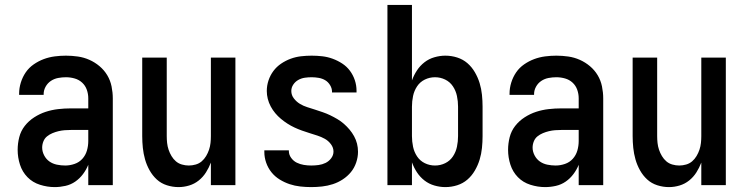

<svg xmlns="http://www.w3.org/2000/svg" viewBox="-20 -755 3040 783"><path d="M203 8Q173 8 143 -1.5Q113 -11 92 -32.5Q71 -54 61.5 -83.5Q52 -113 52 -144Q52 -170 58.5 -195.5Q65 -221 81 -241.5Q97 -262 119.5 -276.5Q142 -291 166.5 -299Q191 -307 217 -310Q243 -313 269 -313H340V-354Q340 -372 334 -389Q328 -406 315 -418Q302 -430 284.5 -435Q267 -440 249 -440Q233 -440 217 -437Q201 -434 187.5 -425Q174 -416 166 -401.5Q158 -387 158 -371V-368H58V-373Q58 -396 65 -418.5Q72 -441 85 -460Q98 -479 117.5 -492.5Q137 -506 158.5 -514Q180 -522 203 -525Q226 -528 249 -528Q273 -528 297.5 -524.5Q322 -521 344.5 -511Q367 -501 386 -485Q405 -469 417.5 -448Q430 -427 435 -402.5Q440 -378 440 -354V0H340V-83Q332 -63 318.5 -45Q305 -27 287 -14.5Q269 -2 247 3Q225 8 203 8ZM246 -80Q265 -80 284 -86.5Q303 -93 316 -107.5Q329 -122 334.5 -141Q340 -160 340 -180V-225H269Q256 -225 243.5 -224Q231 -223 218.5 -220Q206 -217 194 -212Q182 -207 172 -199Q162 -191 157 -178.5Q152 -166 152 -153Q152 -137 160 -121.5Q168 -106 181.5 -96.5Q195 -87 212 -83.5Q229 -80 246 -80Z M708 8Q684 8 660.5 0.5Q637 -7 619.5 -23Q602 -39 590 -60.5Q578 -82 571.5 -105Q565 -128 562.5 -152Q560 -176 560 -200V-520H660V-200Q660 -186 661.5 -172Q663 -158 667.5 -144.5Q672 -131 679.5 -118.5Q687 -106 697.5 -97Q708 -88 722 -84Q736 -80 750 -80Q764 -80 778 -84Q792 -88 802.5 -97Q813 -106 820.5 -118.5Q828 -131 832.5 -144.5Q837 -158 838.5 -172Q840 -186 840 -200V-520H940V0H840V-92Q832 -71 820 -52Q808 -33 790.5 -19Q773 -5 751.5 1.5Q730 8 708 8Z M1249 8Q1227 8 1204.5 5.5Q1182 3 1161 -4Q1140 -11 1120.5 -23Q1101 -35 1087 -52.5Q1073 -70 1065.5 -91.5Q1058 -113 1058 -135V-142H1158V-139Q1158 -124 1167.5 -111Q1177 -98 1190.5 -91.5Q1204 -85 1219 -82.5Q1234 -80 1249 -80Q1264 -80 1279 -82Q1294 -84 1307.5 -90.5Q1321 -97 1330.5 -109.5Q1340 -122 1340 -137Q1340 -153 1329.5 -167Q1319 -181 1304.5 -189Q1290 -197 1274.5 -202Q1259 -207 1243 -212Q1227 -217 1211.5 -222.5Q1196 -228 1181 -235Q1166 -242 1152 -251Q1138 -260 1125.5 -270.5Q1113 -281 1102.5 -293.5Q1092 -306 1084 -321Q1076 -336 1072 -352Q1068 -368 1068 -384Q1068 -406 1075 -427Q1082 -448 1095 -465.5Q1108 -483 1126.5 -495.5Q1145 -508 1165.5 -515.5Q1186 -523 1207.5 -525.5Q1229 -528 1251 -528Q1273 -528 1294.5 -525.5Q1316 -523 1336.5 -515.5Q1357 -508 1375.5 -496Q1394 -484 1407 -466.5Q1420 -449 1427 -428Q1434 -407 1434 -385V-378H1334V-381Q1334 -395 1326 -408Q1318 -421 1306 -428Q1294 -435 1279.5 -437.5Q1265 -440 1251 -440Q1237 -440 1223 -438Q1209 -436 1196.5 -429Q1184 -422 1176 -410Q1168 -398 1168 -384Q1168 -367 1178.5 -353.5Q1189 -340 1203 -331.5Q1217 -323 1233 -318Q1249 -313 1264.5 -308Q1280 -303 1296 -297.5Q1312 -292 1326.5 -285Q1341 -278 1355.5 -269.5Q1370 -261 1382.5 -250Q1395 -239 1405.5 -226.5Q1416 -214 1424 -199.5Q1432 -185 1436 -169Q1440 -153 1440 -136Q1440 -114 1432.5 -92Q1425 -70 1411 -53Q1397 -36 1378 -23.5Q1359 -11 1337.5 -4Q1316 3 1293.5 5.5Q1271 8 1249 8Z M1796 8Q1774 8 1751.5 1.5Q1729 -5 1711 -19Q1693 -33 1680.5 -52Q1668 -71 1660 -93V0H1560V-735H1660V-427Q1668 -449 1680.5 -468Q1693 -487 1711 -501Q1729 -515 1751.5 -521.5Q1774 -528 1796 -528Q1821 -528 1844.5 -520.5Q1868 -513 1886 -497.5Q1904 -482 1916.5 -460.5Q1929 -439 1936 -416Q1943 -393 1945.5 -368.5Q1948 -344 1948 -320V-200Q1948 -176 1945.5 -151.5Q1943 -127 1936 -104Q1929 -81 1916.5 -59.5Q1904 -38 1886 -22.5Q1868 -7 1844.5 0.5Q1821 8 1796 8ZM1754 -80Q1776 -80 1795.5 -89.5Q1815 -99 1827 -117Q1839 -135 1843.5 -156.5Q1848 -178 1848 -200V-320Q1848 -342 1843.5 -363.5Q1839 -385 1827 -403Q1815 -421 1795.5 -430.5Q1776 -440 1754 -440Q1732 -440 1712.5 -430.5Q1693 -421 1681 -403Q1669 -385 1664.5 -363.5Q1660 -342 1660 -320V-200Q1660 -178 1664.5 -156.5Q1669 -135 1681 -117Q1693 -99 1712.5 -89.5Q1732 -80 1754 -80Z M2203 8Q2173 8 2143 -1.5Q2113 -11 2092 -32.5Q2071 -54 2061.5 -83.5Q2052 -113 2052 -144Q2052 -170 2058.5 -195.5Q2065 -221 2081 -241.5Q2097 -262 2119.5 -276.5Q2142 -291 2166.5 -299Q2191 -307 2217 -310Q2243 -313 2269 -313H2340V-354Q2340 -372 2334 -389Q2328 -406 2315 -418Q2302 -430 2284.5 -435Q2267 -440 2249 -440Q2233 -440 2217 -437Q2201 -434 2187.5 -425Q2174 -416 2166 -401.5Q2158 -387 2158 -371V-368H2058V-373Q2058 -396 2065 -418.5Q2072 -441 2085 -460Q2098 -479 2117.5 -492.5Q2137 -506 2158.5 -514Q2180 -522 2203 -525Q2226 -528 2249 -528Q2273 -528 2297.5 -524.5Q2322 -521 2344.5 -511Q2367 -501 2386 -485Q2405 -469 2417.5 -448Q2430 -427 2435 -402.5Q2440 -378 2440 -354V0H2340V-83Q2332 -63 2318.5 -45Q2305 -27 2287 -14.5Q2269 -2 2247 3Q2225 8 2203 8ZM2246 -80Q2265 -80 2284 -86.5Q2303 -93 2316 -107.5Q2329 -122 2334.5 -141Q2340 -160 2340 -180V-225H2269Q2256 -225 2243.5 -224Q2231 -223 2218.5 -220Q2206 -217 2194 -212Q2182 -207 2172 -199Q2162 -191 2157 -178.5Q2152 -166 2152 -153Q2152 -137 2160 -121.5Q2168 -106 2181.5 -96.5Q2195 -87 2212 -83.5Q2229 -80 2246 -80Z M2708 8Q2684 8 2660.5 0.5Q2637 -7 2619.5 -23Q2602 -39 2590 -60.5Q2578 -82 2571.5 -105Q2565 -128 2562.5 -152Q2560 -176 2560 -200V-520H2660V-200Q2660 -186 2661.5 -172Q2663 -158 2667.5 -144.5Q2672 -131 2679.5 -118.5Q2687 -106 2697.5 -97Q2708 -88 2722 -84Q2736 -80 2750 -80Q2764 -80 2778 -84Q2792 -88 2802.5 -97Q2813 -106 2820.5 -118.5Q2828 -131 2832.5 -144.5Q2837 -158 2838.5 -172Q2840 -186 2840 -200V-520H2940V0H2840V-92Q2832 -71 2820 -52Q2808 -33 2790.5 -19Q2773 -5 2751.5 1.5Q2730 8 2708 8Z"/></svg>

Font: Iosevka Semibold
Style: Regular
Weight: 600
Monospace: yes
Designer: Belleve Invis
Foundry: Belleve Invis
Version: Version 33.2.3; ttfautohint (v1.8.4)